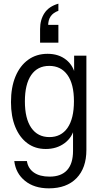

<svg xmlns="http://www.w3.org/2000/svg" viewBox="-20 -814 564 1049"><path d="M247 215Q167 215 116.5 174Q66 133 58 66H127Q133 106 165 128.5Q197 151 251 151Q314 151 346.5 115.5Q379 80 379 10V-119L387 -118Q376 -64 333 -32Q290 0 230 0Q172 0 129.5 -31.5Q87 -63 63.5 -120.5Q40 -178 40 -256Q40 -337 64.5 -396Q89 -455 134 -487.5Q179 -520 240 -520Q301 -520 342 -487Q383 -454 393 -396H385V-510H452V5Q452 104 398 159.5Q344 215 247 215ZM250 -65Q314 -65 349 -115.5Q384 -166 384 -261Q384 -355 348.5 -404.5Q313 -454 249 -454Q185 -454 150.5 -404Q116 -354 116 -260Q116 -166 151 -115.5Q186 -65 250 -65ZM199 -581V-655Q199 -706 223 -742.5Q247 -779 299 -794V-755Q271 -745 257 -725Q243 -705 243 -673L215 -678H299V-581Z"/></svg>

Font: Instrument Sans SemiCondensed
Style: Regular
Weight: 400
Width: 4
Designer: Rodrigo Fuenzalida
Foundry: fragTYPE
Version: Version 1.000;gftools[0.9.28]